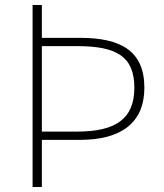

<svg xmlns="http://www.w3.org/2000/svg" viewBox="-20 -746 654 766"><path d="M110 0H147V-188H300C463 -188 556 -256 556 -396C556 -542 463 -595 300 -595H147V-726H110ZM147 -221V-562H287C442 -562 516 -523 516 -396C516 -272 442 -221 287 -221Z"/></svg>

Font: Harano Aji Gothic KR ExtraLight
Style: Regular
Weight: 250
Foundry: Masamichi Hosoda
Version: HaranoAjiGothicKR-ExtraLight version 20220220;ttx 4.29.1